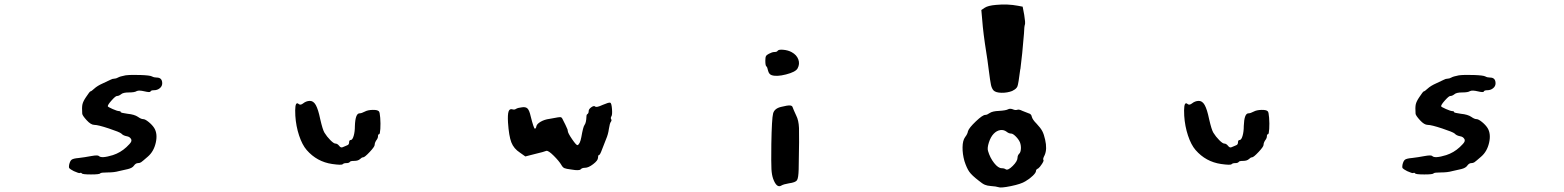

<svg xmlns="http://www.w3.org/2000/svg" viewBox="-20 -732 7040 864"><path d="M545 -393Q569 -396 612 -394.5Q655 -393 664 -388Q673 -383 685 -383Q710 -383 710 -357Q710 -344 699 -335Q688 -326 673 -326Q659 -326 657 -320Q655 -315 630 -321Q605 -327 595 -322Q586 -316 560 -316Q534 -316 525 -308Q515 -300 506 -300Q500 -300 482.5 -280.5Q465 -261 465 -254Q465 -251 486.5 -241.5Q508 -232 516 -232Q523 -232 523 -228Q523 -224 554 -220Q585 -217 601 -206Q615 -196 624 -196Q633 -196 649 -183Q665 -170 674 -156Q690 -130 681 -90Q672 -50 645 -27Q621 -6 615 -2Q609 2 601 2Q591 2 583 13Q576 24 555 29Q535 33 515 38Q494 44 464 44Q435 44 431 48Q429 53 389.5 53Q350 53 348 48Q344 44 340 46.5Q336 49 312 38Q295 29 292 25Q289 21 291 10Q295 -8 302.5 -13.5Q310 -19 334 -21Q360 -24 392 -30Q420 -35 425 -30Q436 -18 488 -34Q522 -45 549 -70Q566 -86 569.5 -93Q573 -100 570 -106Q564 -117 550 -119Q534 -122 526 -131Q518 -138 469.5 -154Q421 -170 405 -170Q389 -170 370 -191Q350 -213 350 -221Q348 -249 351 -262.5Q354 -276 367 -295Q384 -321 387.5 -321Q391 -321 404 -333Q418 -346 443 -357Q471 -370 477 -373Q486 -378 494 -378Q502 -378 511 -383Q519 -388 545 -393Z M1373 -278Q1390 -279 1401 -259.5Q1412 -240 1421 -196Q1432 -148 1440 -135Q1451 -117 1466.5 -101.5Q1482 -86 1489 -86Q1498 -86 1506 -76Q1514 -65 1523 -70Q1536 -76 1542 -78Q1551 -81 1551 -91.5Q1551 -102 1558.5 -102Q1566 -102 1571.5 -120.5Q1577 -139 1577 -165Q1579 -222 1598 -222Q1607 -222 1622 -230Q1635 -237 1657 -237.5Q1679 -238 1685 -231Q1689 -228 1691 -202Q1693 -176 1691.5 -152Q1690 -128 1686 -128Q1681 -128 1681 -119Q1681 -110 1673 -100Q1666 -89 1666 -80Q1666 -72 1643.5 -48Q1621 -24 1614 -24Q1608 -24 1600 -16Q1591 -8 1574 -8Q1556 -8 1554 -3Q1550 2 1538 2Q1527 2 1522 7Q1517 12 1475 6Q1406 -4 1360 -57Q1340 -80 1326 -122Q1312 -164 1309 -211Q1306 -267 1317 -267Q1320 -268 1324 -264Q1332 -257 1344.5 -267Q1357 -277 1373 -278Z M2692 -260Q2720 -272 2726 -270Q2732 -268 2734 -241Q2736 -214 2731 -208Q2727 -201 2730 -196Q2734 -191 2729 -184Q2724 -178 2720 -152Q2717 -128 2707 -105Q2702 -93 2689 -59Q2680 -34 2675 -34Q2671 -34 2671 -22Q2671 -10 2649.5 6.5Q2628 23 2613 23Q2599 23 2593 30Q2587 37 2552 31Q2527 28 2519.5 24.5Q2512 21 2506 10Q2496 -7 2472 -31Q2447 -56 2438 -53Q2429 -49 2387 -39L2344 -28L2320 -45Q2292 -63 2281 -91.5Q2270 -120 2266 -181Q2264 -216 2268.5 -230Q2273 -244 2286 -240Q2295 -237 2302 -242Q2310 -247 2328 -249Q2345 -252 2353.5 -244Q2362 -236 2368 -209Q2382 -153 2387 -153Q2392 -153 2394 -165Q2397 -175 2413.5 -184.5Q2430 -194 2452 -197Q2472 -201 2491 -204Q2502 -206 2506 -203.5Q2510 -201 2516 -187Q2525 -170 2530 -158Q2535 -149 2535 -143Q2535 -134 2554.5 -105.5Q2574 -77 2579 -79Q2590 -83 2596 -115Q2604 -161 2610 -169Q2618 -179 2619 -207Q2619 -217 2624 -219Q2629 -223 2629 -232Q2629 -241 2641 -249.5Q2653 -258 2658.5 -252.5Q2664 -247 2692 -260Z M3495 -251Q3523 -258 3534 -257.5Q3545 -257 3547 -249Q3550 -240 3563 -212Q3574 -191 3575.5 -156Q3577 -121 3574 30Q3573 69 3566.5 79Q3560 89 3530 93Q3506 97 3496 103Q3475 116 3459 72Q3453 55 3451.5 29.5Q3450 4 3451 -84Q3453 -199 3459 -221.5Q3465 -244 3495 -251ZM3479 -503Q3483 -510 3505 -508Q3527 -506 3543 -497Q3565 -485 3572.5 -464.5Q3580 -444 3569 -424Q3560 -408 3517 -397Q3474 -386 3452 -394Q3440 -398 3436 -415Q3433 -430 3429 -433Q3424 -436 3424 -459Q3424 -474 3427 -479.5Q3430 -485 3440 -490Q3455 -498 3465 -498Q3476 -498 3479 -503Z M4510 -139Q4497 -149 4481 -146.5Q4465 -144 4451.5 -130Q4438 -116 4430 -91Q4422 -66 4426 -53Q4435 -22 4453.5 1.5Q4472 25 4488 25Q4499 25 4506 30Q4516 36 4537.5 14.5Q4559 -7 4559 -23Q4559 -33 4567 -41Q4573 -47 4574 -62Q4575 -77 4570 -91Q4564 -105 4551 -118Q4538 -131 4530 -131Q4520 -131 4510 -139ZM4516 -240Q4525 -245 4538 -240Q4549 -235 4558 -238Q4565 -241 4581 -233Q4595 -227 4609 -222Q4621 -219 4623 -207Q4626 -194 4645 -175Q4663 -156 4670.5 -141.5Q4678 -127 4683 -104Q4693 -61 4681 -34Q4672 -17 4675 -13Q4679 -10 4669 5.5Q4659 21 4652 26Q4642 30 4642 37Q4642 45 4627.5 59Q4613 73 4594 84Q4575 96 4529 105.5Q4483 115 4472 110Q4464 107 4438 105Q4423 104 4412 99.5Q4401 95 4383 80Q4353 57 4341.5 40.5Q4330 24 4320 -7Q4311 -39 4311.5 -69.5Q4312 -100 4323 -115Q4334 -129 4336 -142Q4341 -157 4371.5 -186Q4402 -215 4414 -215Q4422 -215 4433 -223Q4446 -232 4476 -233Q4507 -235 4516 -240ZM4462 -710Q4514 -715 4561 -706L4582 -702L4589 -665Q4595 -629 4592 -621Q4589 -614 4588 -582Q4580 -483 4572 -423Q4572 -421 4571 -419Q4563 -355 4558.5 -343.5Q4554 -332 4537 -324Q4536 -324 4536 -323Q4513 -314 4487 -314.5Q4461 -315 4451 -325Q4443 -334 4439.5 -349.5Q4436 -365 4429 -420Q4423 -468 4419 -491Q4404 -585 4400 -642L4396 -687L4411 -697Q4426 -707 4462 -710Z M5373 -278Q5390 -279 5401 -259.5Q5412 -240 5421 -196Q5432 -148 5440 -135Q5451 -117 5466.5 -101.5Q5482 -86 5489 -86Q5498 -86 5506 -76Q5514 -65 5523 -70Q5536 -76 5542 -78Q5551 -81 5551 -91.5Q5551 -102 5558.5 -102Q5566 -102 5571.5 -120.5Q5577 -139 5577 -165Q5579 -222 5598 -222Q5607 -222 5622 -230Q5635 -237 5657 -237.5Q5679 -238 5685 -231Q5689 -228 5691 -202Q5693 -176 5691.5 -152Q5690 -128 5686 -128Q5681 -128 5681 -119Q5681 -110 5673 -100Q5666 -89 5666 -80Q5666 -72 5643.5 -48Q5621 -24 5614 -24Q5608 -24 5600 -16Q5591 -8 5574 -8Q5556 -8 5554 -3Q5550 2 5538 2Q5527 2 5522 7Q5517 12 5475 6Q5406 -4 5360 -57Q5340 -80 5326 -122Q5312 -164 5309 -211Q5306 -267 5317 -267Q5320 -268 5324 -264Q5332 -257 5344.5 -267Q5357 -277 5373 -278Z M6545 -393Q6569 -396 6612 -394.5Q6655 -393 6664 -388Q6673 -383 6685 -383Q6710 -383 6710 -357Q6710 -344 6699 -335Q6688 -326 6673 -326Q6659 -326 6657 -320Q6655 -315 6630 -321Q6605 -327 6595 -322Q6586 -316 6560 -316Q6534 -316 6525 -308Q6515 -300 6506 -300Q6500 -300 6482.5 -280.5Q6465 -261 6465 -254Q6465 -251 6486.5 -241.5Q6508 -232 6516 -232Q6523 -232 6523 -228Q6523 -224 6554 -220Q6585 -217 6601 -206Q6615 -196 6624 -196Q6633 -196 6649 -183Q6665 -170 6674 -156Q6690 -130 6681 -90Q6672 -50 6645 -27Q6621 -6 6615 -2Q6609 2 6601 2Q6591 2 6583 13Q6576 24 6555 29Q6535 33 6515 38Q6494 44 6464 44Q6435 44 6431 48Q6429 53 6389.5 53Q6350 53 6348 48Q6344 44 6340 46.5Q6336 49 6312 38Q6295 29 6292 25Q6289 21 6291 10Q6295 -8 6302.5 -13.5Q6310 -19 6334 -21Q6360 -24 6392 -30Q6420 -35 6425 -30Q6436 -18 6488 -34Q6522 -45 6549 -70Q6566 -86 6569.5 -93Q6573 -100 6570 -106Q6564 -117 6550 -119Q6534 -122 6526 -131Q6518 -138 6469.5 -154Q6421 -170 6405 -170Q6389 -170 6370 -191Q6350 -213 6350 -221Q6348 -249 6351 -262.5Q6354 -276 6367 -295Q6384 -321 6387.5 -321Q6391 -321 6404 -333Q6418 -346 6443 -357Q6471 -370 6477 -373Q6486 -378 6494 -378Q6502 -378 6511 -383Q6519 -388 6545 -393Z"/></svg>

Font: kilitelen
Style: Regular
Weight: 400
Designer: kili Temeke
Version: Version 1.0